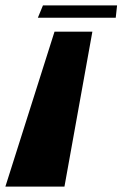

<svg xmlns="http://www.w3.org/2000/svg" viewBox="-34 -695 456 715"><path d="M126 -675 107 -629H397L402 -675ZM310 -577H169L-14 0H206Z"/></svg>

Font: Hussar Milosc
Style: Bold
Weight: 700
Foundry: Cannot Into Space Fonts
Version: Version 1.02